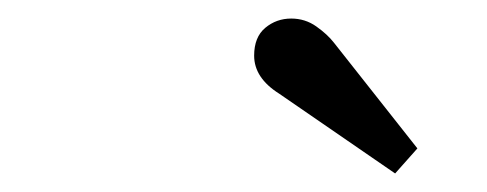

<svg xmlns="http://www.w3.org/2000/svg" viewBox="-20 -772 525 207"><path d="M281 -671Q254 -688 254 -712Q254 -732 266 -742Q278 -752 294 -752Q309 -752 321 -743.5Q333 -735 340 -726L430 -612L406 -585Z"/></svg>

Font: Trirong Medium
Style: Italic
Weight: 500
Italic angle: -12°
Designer: Katatrad Team
Foundry: CadsonDemak
Version: Version 1.001